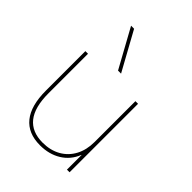

<svg xmlns="http://www.w3.org/2000/svg" viewBox="-226 -905 1031 1031"><g transform="rotate(45 289.0 -390.0)"><path d="M264 10Q173 10 126 -48Q79 -106 79 -220V-520H99V-220Q99 -114 140.5 -62Q182 -10 264 -10Q323 -10 367 -35Q411 -60 435 -105Q459 -150 459 -210V-520H479V0H459V-111H458Q435 -53 384 -21.5Q333 10 264 10ZM277 -570 156 -790H179L300 -570Z"/></g></svg>

Font: M PLUS 2 Thin
Style: Regular
Weight: 100
Designer: Coji Morishita
Foundry: UNDERFOREST DESIGN
Version: Version 1.001